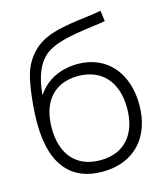

<svg xmlns="http://www.w3.org/2000/svg" viewBox="-112 -822 801 923"><g transform="rotate(-15 289.0 -360.0)"><path d="M284 15C442 15.5 538 -89 538 -250.5C538 -409 447 -516.5 301 -516.5C215.5 -516.5 141 -480 100 -414C107.5 -507.5 136.5 -580.5 192.5 -614.5C264.5 -660.5 409.5 -668.5 481.5 -681.5L474.5 -735C385 -717 244.5 -716 164 -662C120 -634 86.5 -587.5 70.5 -537.5C53.5 -485 39 -367 40.5 -282C43 -79.5 133.5 15 284 15ZM289 -41C167.5 -41 102 -121.5 102 -250.5C102 -380 168.5 -460 288 -460C407.5 -460 477 -380 477 -250.5C477 -124 412 -41 289 -41Z"/></g></svg>

Font: Hauora Light
Style: Regular
Weight: 300
Designer: Wayne Shih
Foundry: WCYS
Version: Version 1.001;hotconv 1.0.109;makeotfexe 2.5.65596